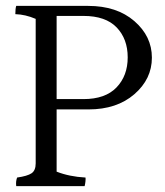

<svg xmlns="http://www.w3.org/2000/svg" viewBox="-20 -680 559 651"><path d="M172 -344H263Q337 -344 375 -383.5Q413 -423 413 -485.5Q413 -548 375.5 -587Q338 -626 263 -626H172ZM279 -660Q376 -660 435.5 -608.5Q495 -557 495 -484.5Q495 -412 435.5 -360.5Q376 -309 280 -309H172V-98Q215 -81 270 -78Q271 -66 267 -49H35Q33 -65 38 -78Q73 -83 87 -92.5Q101 -102 101 -126V-616Q66 -631 32 -632Q32 -651 35 -660Z"/></svg>

Font: Halant
Style: Regular
Weight: 400
Designer: Hitesh Malaviya (Devanagari), Satya Rajpurohit (Latin)
Foundry: Indian Type Foundry
Version: Version 1.100;PS 1.0;hotconv 1.0.78;makeotf.lib2.5.61930; tt